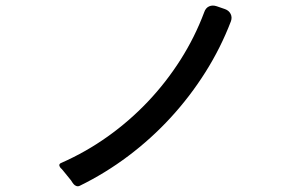

<svg xmlns="http://www.w3.org/2000/svg" viewBox="-20 -704 1040 676"><path d="M239 -56Q237 -59 234.5 -62Q232 -65 230 -69L204 -101Q197 -110 193 -113Q183 -126 197 -131Q283 -169 359.5 -223.5Q436 -278 500.5 -346Q565 -414 615.5 -493.5Q666 -573 699 -661Q704 -676 716 -681.5Q728 -687 743 -682L772 -672Q786 -667 792 -655Q798 -643 793 -629Q757 -535 703 -449.5Q649 -364 581 -290Q513 -216 432 -155Q351 -94 261 -50Q255 -47 249 -49Q243 -51 239 -56Z"/></svg>

Font: Higure Gothic Medium
Style: Regular
Weight: 500
Designer: Yoshimichi Ohira
Foundry: Positype
Version: Version 1.000